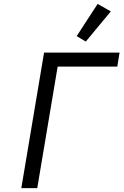

<svg xmlns="http://www.w3.org/2000/svg" viewBox="-20 -969 640 989"><path d="M89.8 0H171.9L277 -626.1H584.2L595.9 -698.2H207ZM375 -783 421.9 -755 550.8 -910.2 483 -948.9Z"/></svg>

Font: Margiela Mono Italic Italic
Style: Regular
Weight: 400
Designer: Mike Abbink, Paul van der Laan, Pieter van Rosmalen
Foundry: Bold Monday
Version: Version 2.003 2021